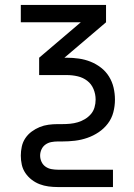

<svg xmlns="http://www.w3.org/2000/svg" viewBox="-20 -540 540 775"><path d="M436 215H213Q194 215 175.5 212.5Q157 210 140 203.5Q123 197 108 185.5Q93 174 82.5 158.5Q72 143 68 125Q64 107 64 88Q64 70 68 51.5Q72 33 82.5 17.5Q93 2 108 -9Q123 -20 140 -27Q157 -34 175.5 -36.5Q194 -39 213 -39H231Q247 -39 263 -40.5Q279 -42 294 -46.5Q309 -51 322.5 -59Q336 -67 346.5 -79Q357 -91 361.5 -106.5Q366 -122 366 -138Q366 -160 357.5 -180.5Q349 -201 332 -214Q315 -227 293.5 -232Q272 -237 250 -237H138V-307L306 -450H64V-520H408V-450L240 -307H250Q274 -307 298.5 -303.5Q323 -300 345.5 -291Q368 -282 387.5 -267Q407 -252 420 -231Q433 -210 438.5 -186Q444 -162 444 -138Q444 -112 437.5 -87Q431 -62 415.5 -41.5Q400 -21 378.5 -6.5Q357 8 332.5 16.5Q308 25 282.5 28Q257 31 231 31H213Q200 31 187 33.5Q174 36 163.5 43.5Q153 51 147.5 63Q142 75 142 88Q142 101 147.5 113Q153 125 163.5 132.5Q174 140 187 142.5Q200 145 213 145H436Z"/></svg>

Font: Iosevka srxl
Style: Regular
Weight: 400
Monospace: yes
Designer: Belleve Invis
Foundry: Belleve Invis
Version: Version 33.0.1; ttfautohint (v1.8.3)